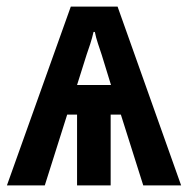

<svg xmlns="http://www.w3.org/2000/svg" viewBox="-20 -563 570 583"><path d="M337 -543 530 0H415L347 -215H316V0H214V-215H184L116 0H1L195 -543ZM264 -466Q260 -448 254 -429.5Q248 -411 243 -397L214 -305H317L289 -396Q284 -411 277.5 -430.5Q271 -450 268 -466Z"/></svg>

Font: Noto Sans Condensed SemiBold
Style: Regular
Weight: 600
Width: 3
Designer: Monotype Design Team
Foundry: Monotype Imaging Inc.
Version: Version 2.013; ttfautohint (v1.8.4.7-5d5b)